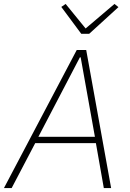

<svg xmlns="http://www.w3.org/2000/svg" viewBox="-36 -951 657 971"><path d="M489 0 449 -227H142L23 0H-16L352 -698H400L526 0ZM372 -661H368L158 -259H444ZM375 -780 274 -916 296 -931 397 -807 543 -931 563 -915 415 -780Z"/></svg>

Font: IBM Plex Sans ExtLt
Style: Italic
Weight: 200
Italic angle: -11°
Designer: Mike Abbink, Paul van der Laan, Pieter van Rosmalen
Foundry: Bold Monday
Version: Version 3.005